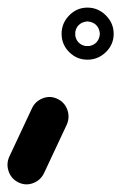

<svg xmlns="http://www.w3.org/2000/svg" viewBox="-82 -346 319 505"><path d="M94 -19Q79 13 64 45Q49 77 34 109Q25 128 5.5 135.5Q-14 143 -33 134Q-52 125 -59 105.5Q-66 86 -58 67Q-43 35 -28 3Q-13 -29 2 -61Q11 -80 30.5 -87.5Q50 -95 69 -86Q88 -77 95 -57.5Q102 -38 94 -19ZM125 -280Q118 -273 116 -262Q116 -260 116 -258Q116 -256 116 -257Q116 -258 116 -256Q116 -254 116 -252Q118 -241 125 -234Q132 -227 143 -225Q145 -225 147 -225Q149 -225 148 -225Q147 -225 149 -225Q151 -225 153 -225Q164 -227 171 -234Q178 -241 180 -252Q180 -254 180.5 -256Q181 -258 181 -257Q181 -256 180.5 -258Q180 -260 180 -262Q178 -273 171 -280Q164 -287 153 -289Q151 -289 149 -289.5Q147 -290 148 -290Q149 -290 147 -289.5Q145 -289 143 -289Q132 -287 125 -280ZM148 -326Q176 -326 196.5 -305.5Q217 -285 217 -257Q217 -229 196.5 -209Q176 -189 148 -189Q120 -189 100 -209Q80 -229 80 -257Q80 -285 100 -305.5Q120 -326 148 -326Z"/></svg>

Font: FRB American Cursive Guidelines Arrows Ultra
Style: Bold Italic
Weight: 1000
Italic angle: -25°
Version: Version 2.0;Modular Font Editor K font №1